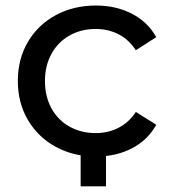

<svg xmlns="http://www.w3.org/2000/svg" viewBox="-20 -555 611 688"><path d="M43.9 -265.1Q43.9 -343.3 79.8 -404.5Q115.7 -465.8 179.4 -500.5Q243.2 -535.2 323.7 -535.2Q395.5 -535.2 452.1 -506.1Q508.8 -477.1 540 -421.9L466.8 -375Q441.9 -413.1 405 -432.1Q368.2 -451.2 322.8 -451.2Q271 -451.2 229.5 -428Q188 -404.8 164.6 -362.3Q141.1 -319.8 141.1 -265.1Q141.1 -209 164.6 -166.5Q188 -124 229.5 -101.1Q271 -78.1 322.8 -78.1Q367.7 -78.1 404.8 -97.2Q441.9 -116.2 466.8 -153.8L540 -107.9Q509.3 -52.7 452.6 -23.4Q396 5.9 323.7 5.9Q243.2 5.9 179.4 -29.1Q115.7 -64 79.8 -125.5Q43.9 -187 43.9 -265.1ZM269 -21H359.9V112.8H269Z"/></svg>

Font: Montserrat Medium
Style: Regular
Weight: 500
Designer: Julieta Ulanovsky
Foundry: Julieta Ulanovsky
Version: Version 7.200